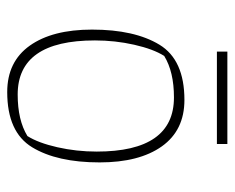

<svg xmlns="http://www.w3.org/2000/svg" viewBox="-79 -561 650 532"><g transform="rotate(90 246.0 -295.0)"><path d="M123 -600H379V-571H123ZM62 -225Q62 -343 104 -412Q146 -481 257 -481Q341 -481 385.5 -418.5Q430 -356 430 -246Q430 -128 388 -59Q346 10 235 10Q151 10 106.5 -52.5Q62 -115 62 -225ZM357 -46Q376 -76 388 -129Q400 -182 400 -238Q400 -452 250 -452Q179 -452 135 -425Q116 -395 104 -342Q92 -289 92 -233Q92 -19 242 -19Q313 -19 357 -46Z"/></g></svg>

Font: Athiti ExtraLight
Style: Regular
Weight: 250
Version: Version 1.032